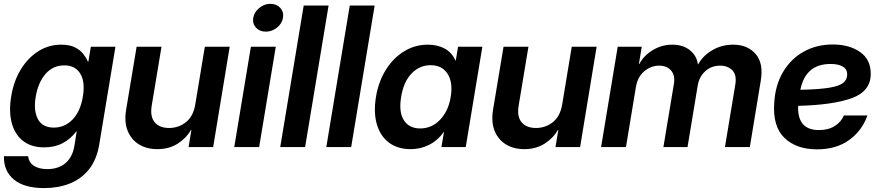

<svg xmlns="http://www.w3.org/2000/svg" viewBox="-27 -756 4523 987"><path d="M200.2 210.9Q96.7 210.9 43.9 166.5Q-8.8 122.1 -6.8 46.9H117.7Q121.1 79.6 147.5 96.4Q173.8 113.3 216.3 113.3Q272.9 113.3 309.3 82.8Q345.7 52.2 355.5 -6.3L367.2 -80.1H365.2Q335 -41 294.7 -19.8Q254.4 1.5 199.7 1.5Q133.8 1.5 91.6 -31.5Q49.3 -64.5 33.4 -123.8Q17.6 -183.1 30.8 -261.7Q43.5 -339.4 80.1 -399.2Q116.7 -459 170.2 -492.7Q223.6 -526.4 287.6 -526.4Q330.6 -526.4 357.9 -512.7Q385.3 -499 400.9 -479Q416.5 -459 424.8 -439H427.2L439.9 -515.6H566.4L483.4 -14.6Q470.2 65.4 429.9 115.2Q389.6 165 330.3 188Q271 210.9 200.2 210.9ZM249.5 -100.1Q306.6 -100.1 346.7 -142.3Q386.7 -184.6 398.9 -259.3Q411.6 -335 385.7 -377.4Q359.9 -419.9 303.7 -419.9Q244.6 -419.9 206.5 -375.2Q168.5 -330.6 156.7 -259.3Q144.5 -188 167.7 -144Q190.9 -100.1 249.5 -100.1Z M977.1 -220.7 1025.9 -515.6H1153.8L1068.8 0H942.4L957 -88.9H955.6Q930.7 -45.9 886.5 -17.6Q842.3 10.7 781.7 10.7Q728 10.7 688 -13.4Q647.9 -37.6 629.4 -83.3Q610.8 -128.9 621.6 -193.4L675.3 -515.6H803.2L752.9 -212.9Q743.7 -156.7 768.3 -127.4Q793 -98.1 842.3 -98.1Q890.6 -98.1 928.7 -127.9Q966.8 -157.7 977.1 -220.7Z M1177.2 0 1262.7 -515.6H1390.6L1305.2 0ZM1339.4 -593.3Q1307.6 -593.3 1288.8 -614Q1270 -634.8 1274.9 -664.6Q1280.3 -694.3 1305.9 -715.3Q1331.5 -736.3 1363.3 -736.3Q1395 -736.3 1413.8 -715.3Q1432.6 -694.3 1427.7 -664.6Q1422.9 -634.8 1397 -614Q1371.1 -593.3 1339.4 -593.3Z M1662.1 -727.5 1541.5 0H1413.6L1534.2 -727.5Z M1898.9 -727.5 1778.3 0H1650.4L1771 -727.5Z M2084.5 10.7Q2017.1 10.7 1972.4 -22.9Q1927.7 -56.6 1910.2 -117.2Q1892.6 -177.7 1905.8 -258.3Q1918.9 -337.4 1957 -397.9Q1995.1 -458.5 2050.8 -492.4Q2106.4 -526.4 2172.4 -526.4Q2222.7 -526.4 2259.8 -505.9Q2296.9 -485.4 2314.5 -444.3H2315.9L2327.6 -515.6H2452.6L2367.2 0H2242.2L2255.4 -77.1H2253.9Q2223.1 -33.7 2179 -11.5Q2134.8 10.7 2084.5 10.7ZM2132.8 -95.7Q2191.9 -95.7 2234.9 -139.9Q2277.8 -184.1 2290 -258.3Q2302.2 -332 2273.9 -376.5Q2245.6 -420.9 2186.5 -420.9Q2130.4 -420.9 2089.1 -378.7Q2047.9 -336.4 2035.2 -258.3Q2022 -179.7 2049.3 -137.7Q2076.7 -95.7 2132.8 -95.7Z M2863.3 -220.7 2912.1 -515.6H3040L2955.1 0H2828.6L2843.3 -88.9H2841.8Q2816.9 -45.9 2772.7 -17.6Q2728.5 10.7 2668 10.7Q2614.3 10.7 2574.2 -13.4Q2534.2 -37.6 2515.6 -83.3Q2497.1 -128.9 2507.8 -193.4L2561.5 -515.6H2689.5L2639.2 -212.9Q2629.9 -156.7 2654.5 -127.4Q2679.2 -98.1 2728.5 -98.1Q2776.9 -98.1 2814.9 -127.9Q2853 -157.7 2863.3 -220.7Z M3063 0 3148.4 -515.6H3272L3257.3 -426.8H3259.3Q3282.7 -470.7 3328.9 -498.5Q3375 -526.4 3429.2 -526.4Q3483.9 -526.4 3519.3 -498Q3554.7 -469.7 3560.5 -425.8H3562.5Q3585.4 -468.8 3634 -497.6Q3682.6 -526.4 3742.2 -526.4Q3815.4 -526.4 3857.2 -478.8Q3898.9 -431.2 3883.8 -340.8L3827.6 0H3699.7L3752.9 -321.3Q3761.2 -371.1 3737.5 -394.8Q3713.9 -418.5 3675.3 -418.5Q3629.4 -418.5 3598.1 -389.6Q3566.9 -360.8 3559.6 -315.4L3507.3 0H3383.3L3437.5 -326.2Q3444.3 -368.2 3422.9 -393.3Q3401.4 -418.5 3360.8 -418.5Q3319.8 -418.5 3285.2 -389.9Q3250.5 -361.3 3241.7 -307.1L3190.9 0Z M4172.9 11.7Q4066.9 11.7 4005.6 -47.1Q3944.3 -106 3953.1 -228Q3958.5 -319.3 3998.8 -386.7Q4039.1 -454.1 4105 -490.7Q4170.9 -527.3 4253.9 -527.3Q4338.4 -527.3 4393.8 -489Q4449.2 -450.7 4449.2 -376.5Q4449.2 -287.1 4352.3 -251.7Q4255.4 -216.3 4076.2 -211.9Q4075.7 -207.5 4075.7 -202.1Q4075.7 -87.4 4182.6 -87.4Q4231.4 -87.4 4264.4 -108.4Q4297.4 -129.4 4311 -162.6H4432.1Q4404.8 -84.5 4338.4 -36.4Q4272 11.7 4172.9 11.7ZM4087.4 -294.4Q4184.6 -296.4 4236.6 -305.2Q4288.6 -314 4308.3 -330.8Q4328.1 -347.7 4328.1 -373Q4328.1 -400.4 4305.4 -413.8Q4282.7 -427.2 4242.7 -427.2Q4113.8 -427.2 4087.4 -294.4Z"/></svg>

Font: Inter Display Semi Bold
Style: Italic
Weight: 600
Italic angle: -9.39999°
Designer: Rasmus Andersson
Foundry: rsms
Version: Version 4.000;git-4fc901f